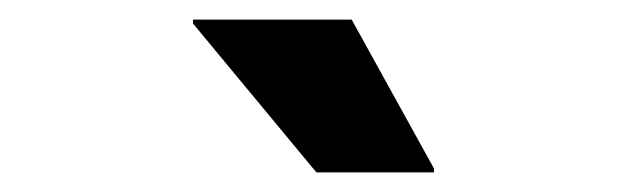

<svg xmlns="http://www.w3.org/2000/svg" viewBox="-20 -780 640 196"><path d="M303 -604 177 -756V-760H339L423 -608V-604Z"/></svg>

Font: Kufam ExtraBold
Style: Regular
Weight: 800
Designer: Wael Morcos, Artur Schmal
Foundry: Original Type
Version: Version 1.300; ttfautohint (v1.8.3)